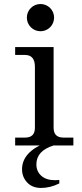

<svg xmlns="http://www.w3.org/2000/svg" viewBox="-20 -722 409 953"><path d="M344.2 0H55.2V-39.1H104.5Q153.3 -39.1 153.3 -87.9V-390.1Q153.3 -449.2 104.5 -449.2H55.2V-488.3H246.1V-87.9Q246.1 -39.1 294.9 -39.1H344.2ZM181.2 -566.9Q167.5 -566.9 155 -572Q142.6 -577.1 133.1 -586.7Q123.5 -596.2 118.4 -608.6Q113.3 -621.1 113.3 -634.8Q113.3 -647.9 118.4 -660.4Q123.5 -672.9 133.1 -682.4Q142.6 -691.9 155 -697Q167.5 -702.1 181.2 -702.1Q194.3 -702.1 206.8 -697Q219.2 -691.9 228.8 -682.4Q238.3 -672.9 243.4 -660.4Q248.5 -647.9 248.5 -634.8Q248.5 -621.1 243.4 -608.6Q238.3 -596.2 228.8 -586.7Q219.2 -577.1 206.8 -572Q194.3 -566.9 181.2 -566.9ZM246.1 0Q160.6 26.4 160.6 93.8Q160.6 128.9 185.1 150.6Q209.5 172.4 253.4 172.4Q259.8 172.4 274.4 171.4V188.5Q229 210.9 184.1 210.9Q140.1 210.9 114.7 183.6Q89.4 156.2 89.4 118.2Q89.4 32.7 209 -14.6Z"/></svg>

Font: Munson
Style: Regular
Weight: 400
Designer: Paul James MIller
Foundry: High-Logic / Made with FontCreator
Version: Version 2.10;May 5, 2019;FontCreator 11.5.0.2430 64-bit